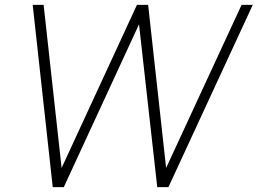

<svg xmlns="http://www.w3.org/2000/svg" viewBox="-20 -770 1060 790"><path d="M1020 -750 673 0H627L552 -670L242.5 0H197L114.5 -750H159.5L233.5 -79L543.5 -750H589.5L663.5 -79L974 -750Z"/></svg>

Font: Russisch Sans ExtraLight
Style: Italic
Weight: 200
Width: 4
Italic angle: -10°
Designer: Michael Sharanda (font) & Cristiano Sobral (main changes)
Foundry: Michael Sharanda
Version: Version 2.00;September 8, 2020;FontCreator 13.0.0.2681 64-bi